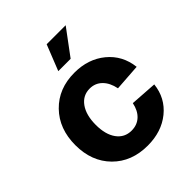

<svg xmlns="http://www.w3.org/2000/svg" viewBox="-204 -846 987 987"><g transform="rotate(-45 290.0 -352.0)"><path d="M297.9 16.1Q181.2 16.1 108.6 -57.1Q36.1 -130.4 36.1 -249Q36.1 -367.7 108.4 -441.9Q180.7 -516.1 295.9 -516.1Q396.5 -516.1 464.8 -459.7Q533.2 -403.3 543.9 -311L397.9 -300.8Q388.2 -349.1 360.8 -376Q333.5 -402.8 293.9 -402.8Q243.7 -402.8 213.9 -361.1Q184.1 -319.3 184.1 -248Q184.1 -178.2 213.6 -137.7Q243.2 -97.2 293.9 -97.2Q334.5 -97.2 361.6 -122.3Q388.7 -147.5 397.9 -192.9L543.9 -183.1Q534.2 -93.8 466.6 -38.8Q398.9 16.1 297.9 16.1ZM243.2 -580.1 298.8 -720.2H437L333 -580.1Z"/></g></svg>

Font: Uncut Sans
Style: Bold
Weight: 700
Designer: Kasper Nordkvist
Foundry: UNCUT.wtf
Version: Version 1.304;Glyphs 3.2 (3246)